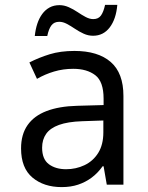

<svg xmlns="http://www.w3.org/2000/svg" viewBox="-20 -754 603 784"><path d="M232 10Q159 10 112.5 -29Q66 -68 66 -148Q66 -205 92.5 -243Q119 -281 170 -300.5Q221 -320 295 -322L403 -325V-351Q403 -421 369 -447Q335 -473 279 -473Q238 -473 201 -462Q164 -451 131 -432L100 -499Q139 -519 183 -532.5Q227 -546 284 -546Q380 -546 432 -501Q484 -456 484 -362V0H416L403 -75H399Q379 -47 354 -28.5Q329 -10 299 0Q269 10 232 10ZM250 -63Q290 -63 325 -79.5Q360 -96 381 -129.5Q402 -163 402 -214V-262L315 -259Q257 -257 221 -244Q185 -231 168.5 -207.5Q152 -184 152 -151Q152 -104 179.5 -83.5Q207 -63 250 -63ZM122 -607Q125 -635 132.5 -657.5Q140 -680 152.5 -697Q165 -714 182.5 -723.5Q200 -733 223 -733Q242 -733 261 -724.5Q280 -716 297 -704.5Q314 -693 330 -684.5Q346 -676 361 -676Q382 -676 392.5 -691Q403 -706 409 -734H459Q454 -676 428 -642Q402 -608 360 -608Q340 -608 321.5 -616.5Q303 -625 286 -636.5Q269 -648 253 -656.5Q237 -665 222 -665Q201 -665 190 -650.5Q179 -636 173 -607Z"/></svg>

Font: Noto Sans Mono SemiCondensed
Style: Regular
Weight: 400
Width: 4
Designer: Monotype Design Team
Foundry: Monotype Imaging Inc.
Version: Version 2.010